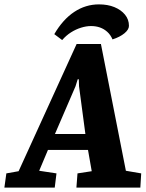

<svg xmlns="http://www.w3.org/2000/svg" viewBox="-69 -857 665 877"><path d="M383 -837Q423 -837 453.5 -824.5Q484 -812 502 -790Q520 -768 520 -739Q520 -722 499.5 -705Q479 -688 445 -677Q436 -698 421 -711.5Q406 -725 387.5 -731.5Q369 -738 347 -738Q325 -738 301 -730.5Q277 -723 255 -709Q233 -695 215 -674L179 -701Q218 -768 270 -802.5Q322 -837 383 -837ZM-49 0 -40 -65 16 -75 281 -656H392L506 -77L576 -65L572 0H280L285 -65L350 -75L333 -172H150L110 -77L189 -65L181 0ZM182 -245H321L292 -463L291 -495H286L276 -463Z"/></svg>

Font: Faustina Light ExtraBold
Style: Italic
Weight: 800
Italic angle: -8°
Version: Version 1.200